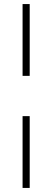

<svg xmlns="http://www.w3.org/2000/svg" viewBox="-20 -763 258 944"><path d="M91 -390V-743H126V-390ZM91 161V-192H126V161Z"/></svg>

Font: Saira Condensed Thin
Style: Regular
Weight: 250
Width: 3
Designer: Hector Gatti with collaboration of the Omnibus-Type team
Foundry: Omnibus-Type
Version: Version 1.101